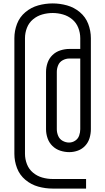

<svg xmlns="http://www.w3.org/2000/svg" viewBox="-20 -926 615 1122"><path d="M288 176Q245 176 203.5 164.5Q162 153 128.5 125Q95 97 79.5 56.5Q64 16 64 -27V-703Q64 -746 79.5 -786.5Q95 -827 128.5 -855Q162 -883 203.5 -894.5Q245 -906 288 -906Q330 -906 371.5 -894.5Q413 -883 446.5 -855Q480 -827 495.5 -786.5Q511 -746 511 -703V-171Q511 -145 503.5 -119.5Q496 -94 478 -74.5Q460 -55 435.5 -46Q411 -37 385 -37Q358 -37 332 -45.5Q306 -54 286.5 -73Q267 -92 258 -118Q249 -144 249 -171V-506Q249 -533 258 -559Q267 -585 286.5 -604Q306 -623 332.5 -631.5Q359 -640 385 -640H449V-703Q449 -734 437.5 -763.5Q426 -793 402 -813Q378 -833 348 -841.5Q318 -850 288 -850Q257 -850 227 -841.5Q197 -833 173 -813Q149 -793 137.5 -763.5Q126 -734 126 -703V-27Q126 4 137.5 33.5Q149 63 173 83Q197 103 227 111.5Q257 120 288 120H483V176ZM449 -171V-584H385Q365 -584 346.5 -574Q328 -564 320 -545Q312 -526 312 -506V-171Q312 -151 320 -132Q328 -113 346 -103Q364 -93 383.5 -93Q403 -93 419.5 -104Q436 -115 442.5 -133.5Q449 -152 449 -171Z"/></svg>

Font: Jozsika Light
Style: Regular
Weight: 300
Monospace: yes
Designer: Belleve Invis
Foundry: Belleve Invis
Version: 2.1.0